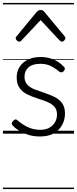

<svg xmlns="http://www.w3.org/2000/svg" viewBox="-20 -905 521 1300"><path d="M251 19Q204 19 167.5 6.5Q131 -6 105 -23Q79 -40 66 -55Q59 -63 60 -70.5Q61 -78 70 -87Q78 -96 85 -96.5Q92 -97 100 -89Q131 -62 169 -44Q207 -26 253 -26Q288 -26 313 -39.5Q338 -53 352 -76.5Q366 -100 366 -130Q366 -165 346 -185Q326 -205 295 -217Q264 -229 229.5 -240Q195 -251 163.5 -266.5Q132 -282 112.5 -309.5Q93 -337 93 -382Q93 -421 112.5 -452Q132 -483 168.5 -501Q205 -519 255 -519Q292 -519 323 -509Q354 -499 377 -483.5Q400 -468 414 -451Q421 -444 419 -436.5Q417 -429 410 -422Q403 -415 395 -415Q387 -415 379 -422Q348 -447 319.5 -460Q291 -473 253 -473Q201 -473 173.5 -449.5Q146 -426 146 -386Q146 -351 165.5 -331Q185 -311 216.5 -299Q248 -287 283 -275.5Q318 -264 349.5 -248.5Q381 -233 400.5 -206.5Q420 -180 420 -135Q420 -97 402 -61.5Q384 -26 347 -3.5Q310 19 251 19ZM110 -623Q102 -623 94 -631Q86 -639 86 -647Q86 -649 87.5 -652Q89 -655 92 -659L229 -825Q235 -831 240.5 -834Q246 -837 255 -837Q264 -837 269.5 -834Q275 -831 280 -825L418 -659Q421 -655 422 -652Q423 -649 423 -647Q423 -639 415 -631Q407 -623 400 -623Q395 -623 391 -625.5Q387 -628 383 -632L255 -769L126 -632Q123 -628 119 -625.5Q115 -623 110 -623ZM0 365H481V375H0ZM0 -20H481V0H0ZM0 -505H481V-500H0ZM0 -885H481V-875H0Z"/></svg>

Font: Playwrite GB J Guides
Style: Regular
Weight: 400
Designer: Veronika Burian, José Scaglione
Foundry: TypeTogether
Version: Version 1.003